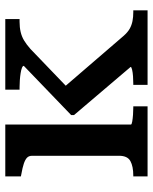

<svg xmlns="http://www.w3.org/2000/svg" viewBox="54 -632 578 726"><g transform="rotate(-90 343.0 -269.0)"><path d="M667 0H385V-54H390Q403 -54 417.5 -55Q432 -56 442.5 -58.5Q453 -61 453 -64L271 -278V-289L457 -468Q457 -472 449.5 -475Q442 -478 429.5 -480Q417 -482 403 -483Q389 -484 377 -484H367V-538H634V-484H624Q603 -484 585.5 -480Q568 -476 553 -467Q538 -458 521 -443L344 -273L359 -336L570 -91Q584 -75 597.5 -67.5Q611 -60 626.5 -57Q642 -54 660 -54H667ZM235 -538V-63Q235 -60 246.5 -58Q258 -56 272.5 -55Q287 -54 299 -54H304V0H39V-54H42Q77 -54 97 -65Q117 -76 117 -108V-436Q117 -449 109.5 -456Q102 -463 87 -468Q72 -473 49 -477L39 -479V-538Z"/></g></svg>

Font: Roboto Serif Medium
Style: Regular
Weight: 500
Designer: Greg Gazdowicz
Foundry: Commercial Type
Version: Version 1.008